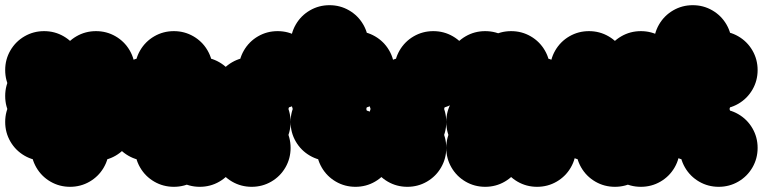

<svg xmlns="http://www.w3.org/2000/svg" viewBox="-70 -620 2940 740"><path d="M-50 -350Q-50 -391 -30 -425.5Q-10 -460 24.5 -480Q59 -500 100 -500Q141 -500 175.5 -480Q210 -460 230 -425.5Q250 -391 250 -350Q250 -309 230 -274.5Q210 -240 175.5 -220Q141 -200 100 -200Q59 -200 24.5 -220Q-10 -240 -30 -274.5Q-50 -309 -50 -350ZM150 -150Q150 -191 170 -225.5Q190 -260 224.5 -280Q259 -300 300 -300Q341 -300 375.5 -280Q410 -260 430 -225.5Q450 -191 450 -150Q450 -109 430 -74.5Q410 -40 375.5 -20Q341 0 300 0Q259 0 224.5 -20Q190 -40 170 -74.5Q150 -109 150 -150ZM150 -250Q150 -291 170 -325.5Q190 -360 224.5 -380Q259 -400 300 -400Q341 -400 375.5 -380Q410 -360 430 -325.5Q450 -291 450 -250Q450 -209 430 -174.5Q410 -140 375.5 -120Q341 -100 300 -100Q259 -100 224.5 -120Q190 -140 170 -174.5Q150 -209 150 -250ZM50 -50Q50 -91 70 -125.5Q90 -160 124.5 -180Q159 -200 200 -200Q241 -200 275.5 -180Q310 -160 330 -125.5Q350 -91 350 -50Q350 -9 330 25.5Q310 60 275.5 80Q241 100 200 100Q159 100 124.5 80Q90 60 70 25.5Q50 -9 50 -50ZM150 -350Q150 -391 170 -425.5Q190 -460 224.5 -480Q259 -500 300 -500Q341 -500 375.5 -480Q410 -460 430 -425.5Q450 -391 450 -350Q450 -309 430 -274.5Q410 -240 375.5 -220Q341 -200 300 -200Q259 -200 224.5 -220Q190 -240 170 -274.5Q150 -309 150 -350ZM-50 -250Q-50 -291 -30 -325.5Q-10 -360 24.5 -380Q59 -400 100 -400Q141 -400 175.5 -380Q210 -360 230 -325.5Q250 -291 250 -250Q250 -209 230 -174.5Q210 -140 175.5 -120Q141 -100 100 -100Q59 -100 24.5 -120Q-10 -140 -30 -174.5Q-50 -209 -50 -250ZM-50 -150Q-50 -191 -30 -225.5Q-10 -260 24.5 -280Q59 -300 100 -300Q141 -300 175.5 -280Q210 -260 230 -225.5Q250 -191 250 -150Q250 -109 230 -74.5Q210 -40 175.5 -20Q141 0 100 0Q59 0 24.5 -20Q-10 -40 -30 -74.5Q-50 -109 -50 -150Z M550 -250Q550 -291 570 -325.5Q590 -360 624.5 -380Q659 -400 700 -400Q741 -400 775.5 -380Q810 -360 830 -325.5Q850 -291 850 -250Q850 -209 830 -174.5Q810 -140 775.5 -120Q741 -100 700 -100Q659 -100 624.5 -120Q590 -140 570 -174.5Q550 -209 550 -250ZM450 -250Q450 -291 470 -325.5Q490 -360 524.5 -380Q559 -400 600 -400Q641 -400 675.5 -380Q710 -360 730 -325.5Q750 -291 750 -250Q750 -209 730 -174.5Q710 -140 675.5 -120Q641 -100 600 -100Q559 -100 524.5 -120Q490 -140 470 -174.5Q450 -209 450 -250ZM450 -350Q450 -391 470 -425.5Q490 -460 524.5 -480Q559 -500 600 -500Q641 -500 675.5 -480Q710 -460 730 -425.5Q750 -391 750 -350Q750 -309 730 -274.5Q710 -240 675.5 -220Q641 -200 600 -200Q559 -200 524.5 -220Q490 -240 470 -274.5Q450 -309 450 -350ZM450 -50Q450 -91 470 -125.5Q490 -160 524.5 -180Q559 -200 600 -200Q641 -200 675.5 -180Q710 -160 730 -125.5Q750 -91 750 -50Q750 -9 730 25.5Q710 60 675.5 80Q641 100 600 100Q559 100 524.5 80Q490 60 470 25.5Q450 -9 450 -50ZM350 -250Q350 -291 370 -325.5Q390 -360 424.5 -380Q459 -400 500 -400Q541 -400 575.5 -380Q610 -360 630 -325.5Q650 -291 650 -250Q650 -209 630 -174.5Q610 -140 575.5 -120Q541 -100 500 -100Q459 -100 424.5 -120Q390 -140 370 -174.5Q350 -209 350 -250ZM350 -150Q350 -191 370 -225.5Q390 -260 424.5 -280Q459 -300 500 -300Q541 -300 575.5 -280Q610 -260 630 -225.5Q650 -191 650 -150Q650 -109 630 -74.5Q610 -40 575.5 -20Q541 0 500 0Q459 0 424.5 -20Q390 -40 370 -74.5Q350 -109 350 -150ZM550 -50Q550 -91 570 -125.5Q590 -160 624.5 -180Q659 -200 700 -200Q741 -200 775.5 -180Q810 -160 830 -125.5Q850 -91 850 -50Q850 -9 830 25.5Q810 60 775.5 80Q741 100 700 100Q659 100 624.5 80Q590 60 570 25.5Q550 -9 550 -50Z M750 -250Q750 -291 770 -325.5Q790 -360 824.5 -380Q859 -400 900 -400Q941 -400 975.5 -380Q1010 -360 1030 -325.5Q1050 -291 1050 -250Q1050 -209 1030 -174.5Q1010 -140 975.5 -120Q941 -100 900 -100Q859 -100 824.5 -120Q790 -140 770 -174.5Q750 -209 750 -250ZM750 -50Q750 -91 770 -125.5Q790 -160 824.5 -180Q859 -200 900 -200Q941 -200 975.5 -180Q1010 -160 1030 -125.5Q1050 -91 1050 -50Q1050 -9 1030 25.5Q1010 60 975.5 80Q941 100 900 100Q859 100 824.5 80Q790 60 770 25.5Q750 -9 750 -50ZM850 -350Q850 -391 870 -425.5Q890 -460 924.5 -480Q959 -500 1000 -500Q1041 -500 1075.5 -480Q1110 -460 1130 -425.5Q1150 -391 1150 -350Q1150 -309 1130 -274.5Q1110 -240 1075.5 -220Q1041 -200 1000 -200Q959 -200 924.5 -220Q890 -240 870 -274.5Q850 -309 850 -350ZM750 -150Q750 -191 770 -225.5Q790 -260 824.5 -280Q859 -300 900 -300Q941 -300 975.5 -280Q1010 -260 1030 -225.5Q1050 -191 1050 -150Q1050 -109 1030 -74.5Q1010 -40 975.5 -20Q941 0 900 0Q859 0 824.5 -20Q790 -40 770 -74.5Q750 -109 750 -150Z M1150 -50Q1150 -91 1170 -125.5Q1190 -160 1224.5 -180Q1259 -200 1300 -200Q1341 -200 1375.5 -180Q1410 -160 1430 -125.5Q1450 -91 1450 -50Q1450 -9 1430 25.5Q1410 60 1375.5 80Q1341 100 1300 100Q1259 100 1224.5 80Q1190 60 1170 25.5Q1150 -9 1150 -50ZM1150 -350Q1150 -391 1170 -425.5Q1190 -460 1224.5 -480Q1259 -500 1300 -500Q1341 -500 1375.5 -480Q1410 -460 1430 -425.5Q1450 -391 1450 -350Q1450 -309 1430 -274.5Q1410 -240 1375.5 -220Q1341 -200 1300 -200Q1259 -200 1224.5 -220Q1190 -240 1170 -274.5Q1150 -309 1150 -350ZM1050 -450Q1050 -491 1070 -525.5Q1090 -560 1124.5 -580Q1159 -600 1200 -600Q1241 -600 1275.5 -580Q1310 -560 1330 -525.5Q1350 -491 1350 -450Q1350 -409 1330 -374.5Q1310 -340 1275.5 -320Q1241 -300 1200 -300Q1159 -300 1124.5 -320Q1090 -340 1070 -374.5Q1050 -409 1050 -450ZM1050 -350Q1050 -391 1070 -425.5Q1090 -460 1124.5 -480Q1159 -500 1200 -500Q1241 -500 1275.5 -480Q1310 -460 1330 -425.5Q1350 -391 1350 -350Q1350 -309 1330 -274.5Q1310 -240 1275.5 -220Q1241 -200 1200 -200Q1159 -200 1124.5 -220Q1090 -240 1070 -274.5Q1050 -309 1050 -350ZM1050 -250Q1050 -291 1070 -325.5Q1090 -360 1124.5 -380Q1159 -400 1200 -400Q1241 -400 1275.5 -380Q1310 -360 1330 -325.5Q1350 -291 1350 -250Q1350 -209 1330 -174.5Q1310 -140 1275.5 -120Q1241 -100 1200 -100Q1159 -100 1124.5 -120Q1090 -140 1070 -174.5Q1050 -209 1050 -250ZM1050 -150Q1050 -191 1070 -225.5Q1090 -260 1124.5 -280Q1159 -300 1200 -300Q1241 -300 1275.5 -280Q1310 -260 1330 -225.5Q1350 -191 1350 -150Q1350 -109 1330 -74.5Q1310 -40 1275.5 -20Q1241 0 1200 0Q1159 0 1124.5 -20Q1090 -40 1070 -74.5Q1050 -109 1050 -150Z M1350 -250Q1350 -291 1370 -325.5Q1390 -360 1424.5 -380Q1459 -400 1500 -400Q1541 -400 1575.5 -380Q1610 -360 1630 -325.5Q1650 -291 1650 -250Q1650 -209 1630 -174.5Q1610 -140 1575.5 -120Q1541 -100 1500 -100Q1459 -100 1424.5 -120Q1390 -140 1370 -174.5Q1350 -209 1350 -250ZM1350 -50Q1350 -91 1370 -125.5Q1390 -160 1424.5 -180Q1459 -200 1500 -200Q1541 -200 1575.5 -180Q1610 -160 1630 -125.5Q1650 -91 1650 -50Q1650 -9 1630 25.5Q1610 60 1575.5 80Q1541 100 1500 100Q1459 100 1424.5 80Q1390 60 1370 25.5Q1350 -9 1350 -50ZM1450 -350Q1450 -391 1470 -425.5Q1490 -460 1524.5 -480Q1559 -500 1600 -500Q1641 -500 1675.5 -480Q1710 -460 1730 -425.5Q1750 -391 1750 -350Q1750 -309 1730 -274.5Q1710 -240 1675.5 -220Q1641 -200 1600 -200Q1559 -200 1524.5 -220Q1490 -240 1470 -274.5Q1450 -309 1450 -350ZM1350 -150Q1350 -191 1370 -225.5Q1390 -260 1424.5 -280Q1459 -300 1500 -300Q1541 -300 1575.5 -280Q1610 -260 1630 -225.5Q1650 -191 1650 -150Q1650 -109 1630 -74.5Q1610 -40 1575.5 -20Q1541 0 1500 0Q1459 0 1424.5 -20Q1390 -40 1370 -74.5Q1350 -109 1350 -150Z M1650 -50Q1650 -91 1670 -125.5Q1690 -160 1724.5 -180Q1759 -200 1800 -200Q1841 -200 1875.5 -180Q1910 -160 1930 -125.5Q1950 -91 1950 -50Q1950 -9 1930 25.5Q1910 60 1875.5 80Q1841 100 1800 100Q1759 100 1724.5 80Q1690 60 1670 25.5Q1650 -9 1650 -50ZM1650 -150Q1650 -191 1670 -225.5Q1690 -260 1724.5 -280Q1759 -300 1800 -300Q1841 -300 1875.5 -280Q1910 -260 1930 -225.5Q1950 -191 1950 -150Q1950 -109 1930 -74.5Q1910 -40 1875.5 -20Q1841 0 1800 0Q1759 0 1724.5 -20Q1690 -40 1670 -74.5Q1650 -109 1650 -150ZM1850 -50Q1850 -91 1870 -125.5Q1890 -160 1924.5 -180Q1959 -200 2000 -200Q2041 -200 2075.5 -180Q2110 -160 2130 -125.5Q2150 -91 2150 -50Q2150 -9 2130 25.5Q2110 60 2075.5 80Q2041 100 2000 100Q1959 100 1924.5 80Q1890 60 1870 25.5Q1850 -9 1850 -50ZM1850 -150Q1850 -191 1870 -225.5Q1890 -260 1924.5 -280Q1959 -300 2000 -300Q2041 -300 2075.5 -280Q2110 -260 2130 -225.5Q2150 -191 2150 -150Q2150 -109 2130 -74.5Q2110 -40 2075.5 -20Q2041 0 2000 0Q1959 0 1924.5 -20Q1890 -40 1870 -74.5Q1850 -109 1850 -150ZM1850 -250Q1850 -291 1870 -325.5Q1890 -360 1924.5 -380Q1959 -400 2000 -400Q2041 -400 2075.5 -380Q2110 -360 2130 -325.5Q2150 -291 2150 -250Q2150 -209 2130 -174.5Q2110 -140 2075.5 -120Q2041 -100 2000 -100Q1959 -100 1924.5 -120Q1890 -140 1870 -174.5Q1850 -209 1850 -250ZM1750 -350Q1750 -391 1770 -425.5Q1790 -460 1824.5 -480Q1859 -500 1900 -500Q1941 -500 1975.5 -480Q2010 -460 2030 -425.5Q2050 -391 2050 -350Q2050 -309 2030 -274.5Q2010 -240 1975.5 -220Q1941 -200 1900 -200Q1859 -200 1824.5 -220Q1790 -240 1770 -274.5Q1750 -309 1750 -350ZM1650 -350Q1650 -391 1670 -425.5Q1690 -460 1724.5 -480Q1759 -500 1800 -500Q1841 -500 1875.5 -480Q1910 -460 1930 -425.5Q1950 -391 1950 -350Q1950 -309 1930 -274.5Q1910 -240 1875.5 -220Q1841 -200 1800 -200Q1759 -200 1724.5 -220Q1690 -240 1670 -274.5Q1650 -309 1650 -350ZM1750 -150Q1750 -191 1770 -225.5Q1790 -260 1824.5 -280Q1859 -300 1900 -300Q1941 -300 1975.5 -280Q2010 -260 2030 -225.5Q2050 -191 2050 -150Q2050 -109 2030 -74.5Q2010 -40 1975.5 -20Q1941 0 1900 0Q1859 0 1824.5 -20Q1790 -40 1770 -74.5Q1750 -109 1750 -150Z M2250 -50Q2250 -91 2270 -125.5Q2290 -160 2324.5 -180Q2359 -200 2400 -200Q2441 -200 2475.5 -180Q2510 -160 2530 -125.5Q2550 -91 2550 -50Q2550 -9 2530 25.5Q2510 60 2475.5 80Q2441 100 2400 100Q2359 100 2324.5 80Q2290 60 2270 25.5Q2250 -9 2250 -50ZM2250 -150Q2250 -191 2270 -225.5Q2290 -260 2324.5 -280Q2359 -300 2400 -300Q2441 -300 2475.5 -280Q2510 -260 2530 -225.5Q2550 -191 2550 -150Q2550 -109 2530 -74.5Q2510 -40 2475.5 -20Q2441 0 2400 0Q2359 0 2324.5 -20Q2290 -40 2270 -74.5Q2250 -109 2250 -150ZM2250 -250Q2250 -291 2270 -325.5Q2290 -360 2324.5 -380Q2359 -400 2400 -400Q2441 -400 2475.5 -380Q2510 -360 2530 -325.5Q2550 -291 2550 -250Q2550 -209 2530 -174.5Q2510 -140 2475.5 -120Q2441 -100 2400 -100Q2359 -100 2324.5 -120Q2290 -140 2270 -174.5Q2250 -209 2250 -250ZM2250 -350Q2250 -391 2270 -425.5Q2290 -460 2324.5 -480Q2359 -500 2400 -500Q2441 -500 2475.5 -480Q2510 -460 2530 -425.5Q2550 -391 2550 -350Q2550 -309 2530 -274.5Q2510 -240 2475.5 -220Q2441 -200 2400 -200Q2359 -200 2324.5 -220Q2290 -240 2270 -274.5Q2250 -309 2250 -350ZM2050 -350Q2050 -391 2070 -425.5Q2090 -460 2124.5 -480Q2159 -500 2200 -500Q2241 -500 2275.5 -480Q2310 -460 2330 -425.5Q2350 -391 2350 -350Q2350 -309 2330 -274.5Q2310 -240 2275.5 -220Q2241 -200 2200 -200Q2159 -200 2124.5 -220Q2090 -240 2070 -274.5Q2050 -309 2050 -350ZM2050 -250Q2050 -291 2070 -325.5Q2090 -360 2124.5 -380Q2159 -400 2200 -400Q2241 -400 2275.5 -380Q2310 -360 2330 -325.5Q2350 -291 2350 -250Q2350 -209 2330 -174.5Q2310 -140 2275.5 -120Q2241 -100 2200 -100Q2159 -100 2124.5 -120Q2090 -140 2070 -174.5Q2050 -209 2050 -250ZM2050 -150Q2050 -191 2070 -225.5Q2090 -260 2124.5 -280Q2159 -300 2200 -300Q2241 -300 2275.5 -280Q2310 -260 2330 -225.5Q2350 -191 2350 -150Q2350 -109 2330 -74.5Q2310 -40 2275.5 -20Q2241 0 2200 0Q2159 0 2124.5 -20Q2090 -40 2070 -74.5Q2050 -109 2050 -150ZM2150 -50Q2150 -91 2170 -125.5Q2190 -160 2224.5 -180Q2259 -200 2300 -200Q2341 -200 2375.5 -180Q2410 -160 2430 -125.5Q2450 -91 2450 -50Q2450 -9 2430 25.5Q2410 60 2375.5 80Q2341 100 2300 100Q2259 100 2224.5 80Q2190 60 2170 25.5Q2150 -9 2150 -50Z M2550 -50Q2550 -91 2570 -125.5Q2590 -160 2624.5 -180Q2659 -200 2700 -200Q2741 -200 2775.5 -180Q2810 -160 2830 -125.5Q2850 -91 2850 -50Q2850 -9 2830 25.5Q2810 60 2775.5 80Q2741 100 2700 100Q2659 100 2624.5 80Q2590 60 2570 25.5Q2550 -9 2550 -50ZM2550 -350Q2550 -391 2570 -425.5Q2590 -460 2624.5 -480Q2659 -500 2700 -500Q2741 -500 2775.5 -480Q2810 -460 2830 -425.5Q2850 -391 2850 -350Q2850 -309 2830 -274.5Q2810 -240 2775.5 -220Q2741 -200 2700 -200Q2659 -200 2624.5 -220Q2590 -240 2570 -274.5Q2550 -309 2550 -350ZM2450 -450Q2450 -491 2470 -525.5Q2490 -560 2524.5 -580Q2559 -600 2600 -600Q2641 -600 2675.5 -580Q2710 -560 2730 -525.5Q2750 -491 2750 -450Q2750 -409 2730 -374.5Q2710 -340 2675.5 -320Q2641 -300 2600 -300Q2559 -300 2524.5 -320Q2490 -340 2470 -374.5Q2450 -409 2450 -450ZM2450 -350Q2450 -391 2470 -425.5Q2490 -460 2524.5 -480Q2559 -500 2600 -500Q2641 -500 2675.5 -480Q2710 -460 2730 -425.5Q2750 -391 2750 -350Q2750 -309 2730 -274.5Q2710 -240 2675.5 -220Q2641 -200 2600 -200Q2559 -200 2524.5 -220Q2490 -240 2470 -274.5Q2450 -309 2450 -350ZM2450 -250Q2450 -291 2470 -325.5Q2490 -360 2524.5 -380Q2559 -400 2600 -400Q2641 -400 2675.5 -380Q2710 -360 2730 -325.5Q2750 -291 2750 -250Q2750 -209 2730 -174.5Q2710 -140 2675.5 -120Q2641 -100 2600 -100Q2559 -100 2524.5 -120Q2490 -140 2470 -174.5Q2450 -209 2450 -250ZM2450 -150Q2450 -191 2470 -225.5Q2490 -260 2524.5 -280Q2559 -300 2600 -300Q2641 -300 2675.5 -280Q2710 -260 2730 -225.5Q2750 -191 2750 -150Q2750 -109 2730 -74.5Q2710 -40 2675.5 -20Q2641 0 2600 0Q2559 0 2524.5 -20Q2490 -40 2470 -74.5Q2450 -109 2450 -150Z"/></svg>

Font: TINY 5x3
Style: Regular
Weight: 400
Designer: Jack Halten Fahnestock
Foundry: Velvetyne Type Foundry
Version: Version 1.002